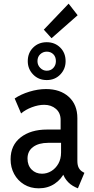

<svg xmlns="http://www.w3.org/2000/svg" viewBox="-20 -1025 516 1053"><path d="M236.3 -585.9Q191.4 -585.9 161.9 -616.2Q132.3 -646.5 132.3 -689.5Q132.3 -734.9 161.9 -764.2Q191.4 -793.5 236.3 -793.5Q280.8 -793.5 310.3 -764.2Q339.8 -734.9 339.8 -689.5Q339.8 -646.5 310.5 -616.2Q281.2 -585.9 236.3 -585.9ZM236.3 -637.2Q258.8 -637.2 272.7 -652.6Q286.6 -668 286.6 -689.5Q286.6 -713.4 272.5 -727.5Q258.3 -741.7 236.3 -741.7Q215.8 -741.7 200.7 -727.5Q185.5 -713.4 185.5 -689.5Q185.5 -668 200.7 -652.6Q215.8 -637.2 236.3 -637.2ZM262.7 -815.4 220.2 -862.3 356.4 -1004.9 405.8 -941.4ZM192.4 7.8Q147 7.8 112.1 -13.4Q77.1 -34.7 57.6 -70.8Q38.1 -106.9 38.1 -151.4Q38.1 -228.5 93.3 -271.5Q148.4 -314.5 237.8 -314.5H329.1V-241.7H244.6Q192.4 -241.7 161.6 -219Q130.9 -196.3 130.9 -155.3Q130.9 -118.2 153.3 -95.2Q175.8 -72.3 210.4 -72.3Q237.8 -72.3 261.7 -86.9Q285.6 -101.6 300.3 -127.7Q314.9 -153.8 314.9 -189V-250L312.5 -276.9V-367.2Q312.5 -405.8 286.6 -428Q260.7 -450.2 222.2 -450.2Q190.4 -450.2 154.8 -436.8Q119.1 -423.3 95.7 -402.8L60.5 -484.9Q94.2 -507.8 141.1 -522.2Q188 -536.6 232.4 -536.6Q310.1 -536.6 357.2 -493.9Q404.3 -451.2 404.3 -377V-142.6Q404.3 -118.7 412.1 -104.2Q419.9 -89.8 434.1 -82L442.9 -77.1L407.2 7.8L394 2Q363.3 -12.2 344.2 -37.1Q325.2 -62 323.2 -84L342.8 -65.9H305.2L335.4 -83Q317.4 -42.5 279.8 -17.3Q242.2 7.8 192.4 7.8Z"/></svg>

Font: Reddit Sans Condensed Medium
Style: Regular
Weight: 500
Designer: Stephen Hutchings
Foundry: Reddit
Version: Version 1.014